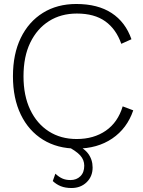

<svg xmlns="http://www.w3.org/2000/svg" viewBox="-20 -735 717 964"><path d="M649 -181Q618 -90 543.5 -39.5Q469 11 365 11Q268 11 196 -33.5Q124 -78 84.5 -159.5Q45 -241 45 -352Q45 -464 84.5 -545Q124 -626 195.5 -670.5Q267 -715 363 -715Q471 -715 540.5 -669.5Q610 -624 640 -538L589 -515Q563 -589 508.5 -628Q454 -667 366 -667Q286 -667 226 -629Q166 -591 132 -521Q98 -451 98 -352Q98 -255 131.5 -184.5Q165 -114 225 -75.5Q285 -37 365 -37Q451 -37 511.5 -79Q572 -121 596 -201ZM311 -4 344 -17Q399 5 422 35.5Q445 66 445 106Q445 151 415 180Q385 209 339 209Q308 209 285.5 200Q263 191 245 174L258 137Q275 153 292.5 161Q310 169 334 169Q364 169 383.5 150Q403 131 403 97Q403 68 383 45.5Q363 23 311 -4Z"/></svg>

Font: Prodigy Sans Light
Style: Regular
Weight: 300
Designer: Wei Huang
Foundry: Wei Huang
Version: Version 1.003; ttfautohint (v1.8.3)